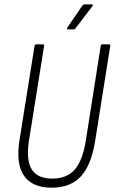

<svg xmlns="http://www.w3.org/2000/svg" viewBox="-20 -860 530 888"><path d="M218 8Q130 8 91.5 -46.5Q53 -101 70 -211L140 -649Q142 -655 148 -655H178Q185 -655 184 -648L114 -210Q100 -120 126.5 -77Q153 -34 222 -34Q289 -34 325.5 -75.5Q362 -117 377 -210L446 -649Q448 -655 453 -655H484Q491 -655 490 -648L420 -208Q402 -96 354 -44Q306 8 218 8ZM294 -724Q291 -724 290 -726Q289 -728 291 -732L361 -834Q366 -840 371 -840H404Q408 -840 409 -837.5Q410 -835 408 -832L330 -730Q328 -726 325.5 -725Q323 -724 319 -724Z"/></svg>

Font: Sofia Sans Condensed Light
Style: Italic
Weight: 300
Italic angle: -9°
Version: Version 4.100